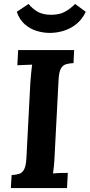

<svg xmlns="http://www.w3.org/2000/svg" viewBox="-20 -954 455 974"><path d="M356 -700 353 -634Q331 -633 314.5 -628Q298 -623 288.5 -605.5Q279 -588 277 -547L257 -164Q256 -137 253.5 -112Q251 -87 249 -74Q265 -76 289.5 -76.5Q314 -77 324 -77L320 0H35L39 -66Q61 -67 77 -72Q93 -77 102.5 -95Q112 -113 114 -153L134 -536Q136 -563 138.5 -588Q141 -613 143 -626Q127 -625 103 -624.5Q79 -624 68 -623L72 -700ZM233 -787Q200 -787 166.5 -797Q133 -807 106 -830.5Q79 -854 65 -894L125 -934Q142 -912 169 -895.5Q196 -879 239 -879Q283 -879 311.5 -895.5Q340 -912 361 -934L415 -894Q396 -854 365.5 -830.5Q335 -807 300.5 -797Q266 -787 233 -787Z"/></svg>

Font: Lora
Style: Italic
Weight: 400
Italic angle: -3°
Designer: Olga Karpushina, Alexei Vanyashin (Cyrillic)
Foundry: Cyreal
Version: Version 3.008